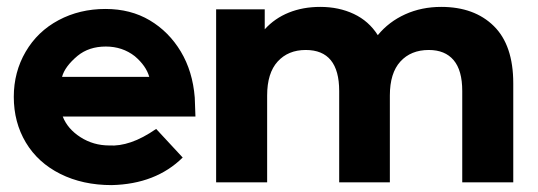

<svg xmlns="http://www.w3.org/2000/svg" viewBox="-20 -529 1560 557"><path d="M413 -306Q404 -338 371 -366Q335 -394 287 -394Q238 -394 205 -367Q168 -336 160 -306ZM547 -191H162Q176 -155 213.5 -131Q251 -107 297 -107Q326 -105 360 -116.5Q394 -128 433 -155L510 -72Q432 5 304 8Q220 8 155 -24.5Q90 -57 55 -115.5Q20 -174 20 -248Q20 -320 54.5 -379Q89 -438 150 -470.5Q211 -503 286 -503Q359 -503 414.5 -470Q470 -437 504.5 -379.5Q539 -322 545 -246Q545 -243 547 -191Z M1469 -287V0H1321V-265Q1321 -325 1296 -354.5Q1271 -384 1224 -384Q1172 -384 1141.5 -350.5Q1111 -317 1111 -252V0H964V-265Q964 -384 867 -384Q816 -384 785.5 -350.5Q755 -317 755 -252V0H607V-502H748V-444Q777 -476 818 -492.5Q859 -509 909 -509Q963 -509 1006.5 -488.5Q1050 -468 1076 -427Q1108 -466 1155.5 -487.5Q1203 -509 1260 -509Q1356 -509 1412.5 -453.5Q1469 -398 1469 -287Z"/></svg>

Font: Montserrat GRBold
Style: Regular
Weight: 700
Designer: Julieta Ulanovsky
Foundry: Julieta Ulanovsky
Version: Version 1.00 May 29, 2023, initial release